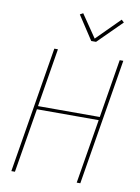

<svg xmlns="http://www.w3.org/2000/svg" viewBox="-102 -1034 805 1102"><g transform="rotate(10 300.0 -483.0)"><path d="M43 0 164 -735H185L129 -394H489L545 -735H566L445 0H424L486 -375H126L64 0ZM365 -815 274 -954 292 -964 382 -832 516 -966 531 -952 393 -815Z"/></g></svg>

Font: Iosevka Aile Thin
Style: Italic
Weight: 100
Italic angle: -9°
Designer: Belleve Invis
Foundry: Belleve Invis
Version: Version 31.1.0; ttfautohint (v1.8.4)